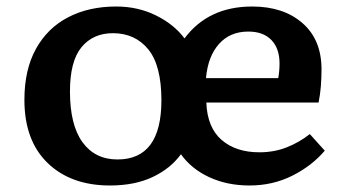

<svg xmlns="http://www.w3.org/2000/svg" viewBox="-20 -556 1063 590"><path d="M318 14Q198 14 126.5 -55Q55 -124 55 -249Q55 -342 90.5 -406Q126 -470 189.5 -503Q253 -536 337 -536Q404 -536 459.5 -508.5Q515 -481 547 -438Q620 -536 755 -536Q851 -536 909.5 -485Q968 -434 968 -343Q968 -317 966 -291.5Q964 -266 959 -241H614Q617 -164 661 -126Q705 -88 777 -88Q822 -88 860.5 -103Q899 -118 932 -144L978 -93Q938 -46 878 -16Q818 14 747 14Q678 14 623 -11.5Q568 -37 536 -82Q504 -38 449 -12Q394 14 318 14ZM613 -316H835Q839 -338 839 -361Q839 -407 814 -433Q789 -459 743 -459Q687 -459 653 -421Q619 -383 613 -316ZM341 -66Q476 -66 476 -248Q476 -355 435.5 -404.5Q395 -454 327 -454Q266 -454 230.5 -411Q195 -368 195 -275Q195 -172 233.5 -119Q272 -66 341 -66Z"/></svg>

Font: Literata 7pt SemiBold
Style: Regular
Weight: 600
Designer: Latin by Veronika Burian and Jose Scaglione. Greek by Irene Vlachou. Cyrillic by Vera Evstafieva.
Foundry: TypeTogether
Version: Version 3.002